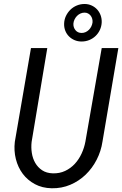

<svg xmlns="http://www.w3.org/2000/svg" viewBox="-20 -958 628 987"><path d="M588.4 -710.9 506.8 -230Q499.5 -181.2 477.1 -137.2Q454.6 -93.3 420.4 -60.3Q386.2 -27.3 341.8 -8.3Q297.4 10.7 245.6 9.8Q196.8 8.8 159.2 -11.5Q121.6 -31.7 96.9 -64.7Q72.3 -97.7 61.5 -140.4Q50.8 -183.1 56.2 -229L139.2 -710.9H223.1L142.6 -229Q139.2 -200.2 143.6 -171.9Q147.9 -143.6 161.1 -120.6Q174.3 -97.7 196.5 -82.8Q218.8 -67.9 251.5 -66.9Q286.1 -65.9 314.7 -79.3Q343.3 -92.8 364.5 -115.7Q385.7 -138.7 399.4 -168.5Q413.1 -198.2 418.9 -229.5L502.9 -710.9ZM309.6 -835.9Q310.1 -856.9 318.8 -875.5Q327.6 -894 341.8 -908Q356 -921.9 374.8 -929.7Q393.6 -937.5 414.6 -937.5Q434.1 -937.5 450.7 -929.9Q467.3 -922.4 479 -909.7Q490.7 -897 497.1 -879.9Q503.4 -862.8 502.9 -843.8Q502 -822.8 493.7 -804.7Q485.4 -786.6 471.4 -773.2Q457.5 -759.8 439 -752.2Q420.4 -744.6 399.4 -744.6Q379.9 -744.6 363.3 -751.7Q346.7 -758.8 334.5 -771Q322.3 -783.2 315.7 -799.8Q309.1 -816.4 309.6 -835.9ZM357.4 -837.4Q356 -817.9 367.7 -803.2Q379.4 -788.6 399.9 -788.6Q410.6 -788.6 420.2 -793Q429.7 -797.4 437.3 -804.9Q444.8 -812.5 449.5 -822.3Q454.1 -832 455.6 -842.3Q456.5 -852.1 454.1 -861.1Q451.7 -870.1 446.3 -877.2Q440.9 -884.3 432.9 -888.7Q424.8 -893.1 414.6 -893.1Q403.3 -893.1 393.3 -888.4Q383.3 -883.8 375.7 -876Q368.2 -868.2 363.3 -858.2Q358.4 -848.1 357.4 -837.4Z"/></svg>

Font: Roboto Mono
Style: Italic
Weight: 400
Designer: Google
Version: Version 2.000985; 2015; ttfautohint (v1.3)